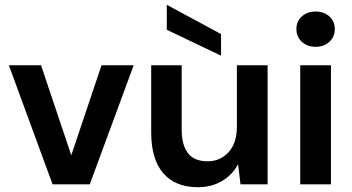

<svg xmlns="http://www.w3.org/2000/svg" viewBox="-20 -768 1468 800"><path d="M199 0 17 -496H151L277 -121L403 -496H537L354 0Z M804 12Q711 12 660.5 -46Q610 -104 610 -216V-496H737V-228Q737 -164 763 -130Q789 -96 845 -96Q898 -96 932.5 -134Q967 -172 967 -240V-496H1095V0H982L972 -84Q949 -40 905.5 -14Q862 12 804 12ZM901 -536 675 -644V-748L901 -626Z M1295 -573Q1260 -573 1237.5 -594Q1215 -615 1215 -647Q1215 -679 1237.5 -699.5Q1260 -720 1295 -720Q1330 -720 1352.5 -699.5Q1375 -679 1375 -647Q1375 -615 1352.5 -594Q1330 -573 1295 -573ZM1231 0V-496H1359V0Z"/></svg>

Font: Firefly Display
Style: Bold
Weight: 700
Designer: Colophon Foundry, Jonny Pinhorn
Foundry: Colophon Foundry
Version: Version 1.200; ttfautohint (v1.8.3)